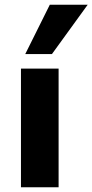

<svg xmlns="http://www.w3.org/2000/svg" viewBox="-20 -786 388 806"><path d="M68 0V-498H226V0ZM86 -559 189 -766H348L198 -559Z"/></svg>

Font: Nunito Sans 9pt ExtraBold
Style: Regular
Weight: 800
Version: Version 3.101;gftools[0.9.27]